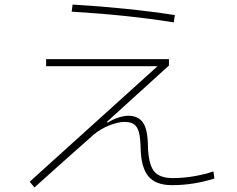

<svg xmlns="http://www.w3.org/2000/svg" viewBox="-20 -804 1040 841"><path d="M741 -706Q542 -738 294 -753L298 -784Q537 -770 746 -738ZM919 -22Q827 7 734 7Q662 7 630 -31.5Q598 -70 596 -155Q595 -200 588.5 -224.5Q582 -249 567 -259.5Q552 -270 525 -270Q498 -270 459.5 -255Q421 -240 390 -214Q362 -190 239 -80L131 17L110 -8L670 -514H182V-545H720V-517L448 -270L452 -267Q474 -281 498.5 -289Q523 -297 542 -297Q585 -297 606 -267.5Q627 -238 628 -164Q630 -87 653.5 -55.5Q677 -24 737 -24Q825 -24 915 -53Z"/></svg>

Font: IBM Plex Sans JP ExtraLight
Style: Regular
Weight: 200
Designer: Mike Abbink; Paul van der Laan; Pieter van Rosmalen; Wujin Sim; Yejin Wi; Jinhee Kim; Boomi Park; Yona Kim; Kichan Ma
Foundry: Sandoll Inc.
Version: Version 1.001